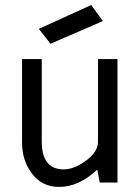

<svg xmlns="http://www.w3.org/2000/svg" viewBox="-20 -732 521 770"><path d="M451.2 0H379.9Q377 -13.7 370.1 -51.8Q294.9 18.6 215.8 17.6Q147.5 17.6 106.4 -38.1Q68.4 -89.8 68.4 -160.2V-495.1H147.5V-164.1Q147.5 -52.7 235.4 -52.7Q277.3 -52.7 325.2 -87.9Q373 -123 373 -164.1V-495.1H451.2ZM182.6 -556.6 135.7 -616.2 345.7 -711.9 392.6 -647.5Z"/></svg>

Font: Puritan
Style: Regular
Weight: 400
Version: 2.0a